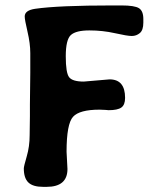

<svg xmlns="http://www.w3.org/2000/svg" viewBox="-20 -707 600 724"><path d="M155.8 -2.4H142.6Q104 -2.4 86.9 -19Q69.8 -35.6 69.8 -71.8Q69.8 -79.6 80.8 -117.2Q91.8 -154.8 91.8 -196.8L92.8 -268.6V-313L94.2 -432.1V-506.8Q94.2 -543 83.7 -587.6Q73.2 -632.3 73.2 -645Q73.2 -668 112.3 -673.8Q199.7 -686.5 407.2 -686.5H437.5Q487.8 -686.5 504.2 -676Q520.5 -665.5 520.5 -635.3V-621.6Q520.5 -593.3 507.3 -582.3Q494.1 -571.3 477.1 -571.3Q460 -571.3 413.6 -581.8Q367.2 -592.3 316.9 -592.3Q266.6 -592.3 247.3 -575Q228 -557.6 228 -494.9Q228 -432.1 240.7 -415.8Q253.4 -399.4 295.9 -399.4L393.1 -407.7Q451.7 -407.7 451.7 -337.9Q451.7 -311.5 437.5 -301.5Q423.3 -291.5 389.6 -291.5L378.4 -292.5Q367.2 -293.5 355.5 -293.5Q279.8 -293.5 255.4 -266.6Q231 -239.7 231 -134.8L234.4 -69.8Q234.4 -2.4 155.8 -2.4Z"/></svg>

Font: Averia Libre
Style: Bold
Weight: 700
Version: Version 1.002